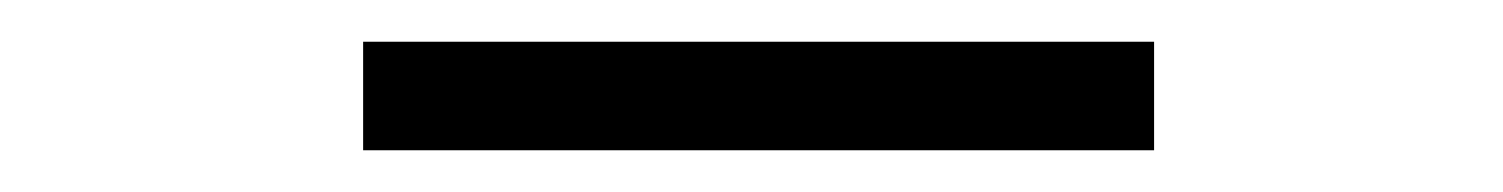

<svg xmlns="http://www.w3.org/2000/svg" viewBox="-20 -814 720 92"><path d="M533 -742H154V-794H533Z"/></svg>

Font: TypoPRO Sinkin Sans
Style: 300 Light
Weight: 300
Designer: Keith Bates
Foundry: K-Type
Version: Sinkin Sans (version 1.0)  by Keith Bates   •   © 2014   www